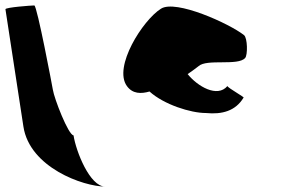

<svg xmlns="http://www.w3.org/2000/svg" viewBox="-80 -723 1108 705"><path d="M6 -258C29 -108 226 -38 306 -38C250 -38 199 -167 190 -226C171 -227 119 -361 114 -394C113 -401 56 -703 46 -703C36 -703 -61 -696 -60 -689Z M386 -407C407 -378 438 -378 469 -387C522 -339 620 -308 676 -308C736 -302 785 -316 814 -364C823 -364 758 -399 755 -407C718 -363 645 -406 609 -451C629 -464 646 -478 649 -480C679 -508 794 -480 820 -510C830 -520 829 -584 816 -594C763 -636 565 -726 511 -691C444 -649 335 -477 386 -407Z"/></svg>

Font: Ampere
Style: RevIta
Weight: 400
Version: Version 1